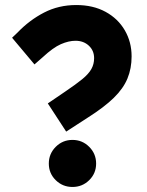

<svg xmlns="http://www.w3.org/2000/svg" viewBox="-20 -736 583 763"><path d="M243 -213 170 -325 239 -372Q282 -401 307 -421.5Q332 -442 343 -461.5Q354 -481 354 -505Q354 -535 333 -554.5Q312 -574 280 -574Q253 -574 222 -560.5Q191 -547 149 -508L117 -480L28 -586L50 -607Q97 -656 155 -686Q213 -716 283 -716Q350 -716 399.5 -689Q449 -662 476 -615.5Q503 -569 503 -512Q503 -464 486.5 -424Q470 -384 432 -347Q394 -310 331 -270ZM268 7Q229 7 201.5 -20Q174 -47 174 -86Q174 -125 201.5 -152.5Q229 -180 268 -180Q307 -180 334.5 -152.5Q362 -125 362 -86Q362 -47 334.5 -20Q307 7 268 7Z"/></svg>

Font: Gabarito
Style: Bold
Weight: 700
Designer: Leandro Assis / Alvaro Franca / Felipe Casaprima
Foundry: Naipe Foundry
Version: Version 1.000